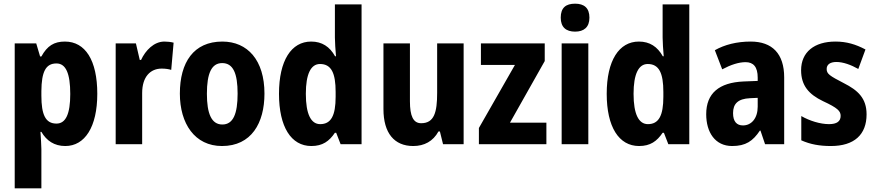

<svg xmlns="http://www.w3.org/2000/svg" viewBox="-20 -784 4764 1044"><path d="M333 -558C274 -558 237 -535 205 -477H198L177 -548H60V240H205V27C205 2 202 -30 200 -67H205C233 -19 275 10 335 10C441 10 509 -93 509 -274C509 -456 444 -558 333 -558ZM287 -439C338 -439 362 -385 362 -273C362 -165 338 -112 287 -112C227 -112 205 -161 205 -264V-289C206 -393 228 -439 287 -439Z M874 -558C817 -558 771 -510 747 -458H740L719 -548H609V0H753V-278C753 -367 798 -411 859 -411C881 -411 898 -408 911 -404L924 -552C908 -556 890 -558 874 -558Z M1418 -275C1418 -457 1326 -558 1189 -558C1033 -558 958 -445 958 -275C958 -112 1039 10 1187 10C1347 10 1418 -115 1418 -275ZM1105 -274C1105 -385 1130 -441 1188 -441C1248 -441 1272 -385 1272 -275C1272 -165 1248 -107 1189 -107C1130 -107 1105 -166 1105 -274Z M1673 10C1734 10 1770 -16 1801 -62H1808L1832 0H1946V-760H1801V-580C1801 -553 1804 -515 1807 -478H1802C1773 -530 1731 -558 1672 -558C1564 -558 1497 -455 1497 -274C1497 -94 1563 10 1673 10ZM1721 -109C1671 -109 1643 -163 1643 -274C1643 -381 1670 -436 1720 -436C1782 -436 1805 -386 1805 -284V-258C1805 -155 1780 -109 1721 -109Z M2501 -548H2357V-279C2357 -173 2341 -114 2270 -114C2227 -114 2209 -153 2209 -233V-548H2065V-191C2065 -60 2124 10 2227 10C2287 10 2335 -16 2364 -69H2372L2389 0H2501Z M2951 0V-117H2753L2942 -452V-548H2595V-431H2780L2584 -88V0Z M3107 -764C3057 -764 3029 -742 3029 -688C3029 -636 3058 -612 3107 -612C3155 -612 3185 -636 3185 -688C3185 -741 3156 -764 3107 -764ZM3179 -548H3034V0H3179Z M3455 10C3516 10 3552 -16 3583 -62H3590L3614 0H3728V-760H3583V-580C3583 -553 3586 -515 3589 -478H3584C3555 -530 3513 -558 3454 -558C3346 -558 3279 -455 3279 -274C3279 -94 3345 10 3455 10ZM3503 -109C3453 -109 3425 -163 3425 -274C3425 -381 3452 -436 3502 -436C3564 -436 3587 -386 3587 -284V-258C3587 -155 3562 -109 3503 -109Z M4062 -558C3986 -558 3920 -541 3867 -511L3907 -407C3954 -432 3997 -446 4034 -446C4077 -446 4100 -420 4100 -362V-344L4023 -341C3890 -335 3820 -277 3820 -163C3820 -65 3868 10 3961 10C4035 10 4074 -17 4112 -74H4115L4140 0H4244V-363C4244 -492 4179 -558 4062 -558ZM4058 -250 4100 -252V-204C4100 -141 4066 -102 4020 -102C3986 -102 3966 -123 3966 -169C3966 -220 3993 -247 4058 -250Z M4692 -162C4692 -250 4645 -293 4568 -332C4491 -372 4475 -382 4475 -409C4475 -433 4494 -447 4528 -447C4565 -447 4608 -431 4647 -409L4686 -515C4633 -543 4583 -558 4523 -558C4408 -558 4336 -501 4336 -402C4336 -319 4378 -271 4455 -234C4535 -197 4551 -180 4551 -154C4551 -124 4530 -109 4488 -109C4440 -109 4382 -127 4337 -153V-21C4386 1 4437 10 4498 10C4625 10 4692 -52 4692 -162Z"/></svg>

Font: Noto Sans Bengali Condensed
Style: Bold
Weight: 700
Width: 3
Designer: Joana Ranito - Universal Thirst; Jelle Bosma - Monotype Design Team
Foundry: Universal Thirst ehf.
Version: Version 3.000